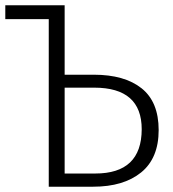

<svg xmlns="http://www.w3.org/2000/svg" viewBox="-20 -705 655 725"><path d="M224.1 -49.8H339.8Q514.6 -49.8 515.1 -216.8Q515.1 -374 335.9 -374H224.1ZM224.1 -422.9H334Q450.2 -422.9 514.6 -371.6Q579.1 -320.3 579.1 -213.9Q579.1 -107.4 512.7 -53.7Q446.3 0 332 0H164.1V-632.8H0V-685.1H224.1Z"/></svg>

Font: FiraSans-Light
Style: Regular
Weight: 300
Designer: Carrois Corporate & Edenspiekermann AG
Foundry: Carrois Corporate GbR & Edenspiekermann AG
Version: Version 3.106;PS 003.106;hotconv 1.0.70;makeotf.lib2.5.58329